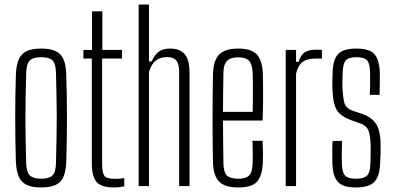

<svg xmlns="http://www.w3.org/2000/svg" viewBox="-20 -820 1736 846"><path d="M161.5 6Q121.5 6 97.8 -5.2Q74 -16.5 63 -41.2Q52 -66 50 -106Q48.5 -152 47.8 -201Q47 -250 47 -299.5Q47 -349 47.8 -398Q48.5 -447 50 -493.5Q52 -534 63 -558.8Q74 -583.5 97.8 -594.8Q121.5 -606 161.5 -606Q201.5 -606 225.2 -594.8Q249 -583.5 259.8 -558.8Q270.5 -534 272 -493.5Q273.5 -447 274.2 -398.2Q275 -349.5 275 -300Q275 -250.5 274.2 -201.5Q273.5 -152.5 272 -106Q270.5 -66.5 259.8 -41.5Q249 -16.5 225.2 -5.2Q201.5 6 161.5 6ZM161.5 -32.5Q196 -32.5 210.8 -46.5Q225.5 -60.5 226.5 -98.5Q228 -156.5 229 -205.2Q230 -254 230 -300Q230 -346 229 -394.8Q228 -443.5 226.5 -501Q225.5 -539.5 211.2 -553.8Q197 -568 161.5 -568Q126 -568 111.5 -553.8Q97 -539.5 95.5 -501Q94 -443.5 93 -394.8Q92 -346 92 -299.8Q92 -253.5 93 -204.8Q94 -156 95.5 -98.5Q97 -60.5 112 -46.5Q127 -32.5 161.5 -32.5Z M484 6Q425 6 404.8 -19Q384.5 -44 384.5 -101.5V-562H347.5V-600H385.5V-770H431V-600H517.5V-562H430V-98Q430 -59.5 439.5 -45.8Q449 -32 485.5 -32Q500.5 -32 508.8 -32.8Q517 -33.5 527.5 -35.5V1Q518 3 506.8 4.5Q495.5 6 484 6Z M591 0V-800H636.5V-549.5H648Q661.5 -579 679.8 -592.5Q698 -606 729.5 -606Q772.5 -606 793.8 -581.5Q815 -557 815 -500V0H769.5V-502Q769.5 -538 756.8 -553.2Q744 -568.5 716.5 -568.5Q686 -568.5 666.5 -553.2Q647 -538 636.5 -503V0Z M1030.5 6Q971.5 6 946.2 -19Q921 -44 918.5 -101.5Q917.5 -148 917 -197.8Q916.5 -247.5 916.5 -299Q916.5 -350.5 917 -400.5Q917.5 -450.5 918.5 -497.5Q921 -556 947 -581Q973 -606 1030.5 -606Q1086 -606 1110.5 -581.2Q1135 -556.5 1138 -499Q1138.5 -482.5 1139 -452Q1139.5 -421.5 1139.2 -380Q1139 -338.5 1137 -289H962.5Q962.5 -245.5 963.2 -199.2Q964 -153 964.5 -98.5Q965.5 -60 980.5 -46.2Q995.5 -32.5 1029.5 -32.5Q1063 -32.5 1077.2 -46.2Q1091.5 -60 1093 -98.5Q1094 -118.5 1093.8 -143.8Q1093.5 -169 1092.5 -199.5H1137Q1138.5 -172.5 1138.8 -147.5Q1139 -122.5 1138 -101.5Q1135 -44 1112 -19Q1089 6 1030.5 6ZM962.5 -327H1093.5Q1094 -363 1094.2 -397.5Q1094.5 -432 1094.2 -459.5Q1094 -487 1093 -502Q1091 -537.5 1076.8 -552.5Q1062.5 -567.5 1030.5 -567.5Q996 -567.5 980.8 -552.5Q965.5 -537.5 964.5 -502Q964 -452.5 963.2 -410Q962.5 -367.5 962.5 -327Z M1239 0V-600H1284.5V-547.5H1295.5Q1305 -577.5 1322.5 -589.2Q1340 -601 1370 -601Q1377.5 -601 1385 -600.8Q1392.5 -600.5 1398.5 -600.5V-562H1370.5Q1332.5 -562 1313 -547Q1293.5 -532 1284.5 -496V0Z M1547.5 6Q1491 6 1468.5 -19Q1446 -44 1444.5 -101.5Q1444 -122.5 1444 -147.5Q1444 -172.5 1445.5 -199H1487Q1486 -169 1486 -144.2Q1486 -119.5 1486.5 -98.5Q1487.5 -59.5 1500.8 -46Q1514 -32.5 1547.5 -32.5Q1582.5 -32.5 1596.8 -46Q1611 -59.5 1612 -98.5Q1612.5 -113.5 1612.8 -127Q1613 -140.5 1613.2 -153.8Q1613.5 -167 1613 -180Q1612 -223 1603.5 -244.8Q1595 -266.5 1567 -276.5L1526 -291Q1494.5 -302.5 1477 -319Q1459.5 -335.5 1452.8 -362.8Q1446 -390 1444.5 -434Q1444 -451.5 1444.5 -466Q1445 -480.5 1445.5 -497.5Q1446.5 -556 1469 -581Q1491.5 -606 1550.5 -606Q1608 -606 1630 -581.2Q1652 -556.5 1653.5 -498.5Q1653.5 -478.5 1653.5 -453.8Q1653.5 -429 1652.5 -402H1609.5Q1610.5 -421 1610.8 -438.8Q1611 -456.5 1610.8 -472.8Q1610.5 -489 1610.5 -502Q1610 -540.5 1597.2 -554.2Q1584.5 -568 1550.5 -568Q1516.5 -568 1504 -554.2Q1491.5 -540.5 1490 -502Q1489.5 -483 1489 -468.8Q1488.5 -454.5 1489 -436.5Q1490.5 -394.5 1496.8 -369Q1503 -343.5 1534 -332L1574.5 -318.5Q1617 -304.5 1637 -274Q1657 -243.5 1657 -181.5Q1657 -163 1656.8 -141.2Q1656.5 -119.5 1655 -100.5Q1653 -44 1629.8 -19Q1606.5 6 1547.5 6Z"/></svg>

Font: Big Shoulders Display Thin Light
Style: Regular
Weight: 300
Version: Version 2.002